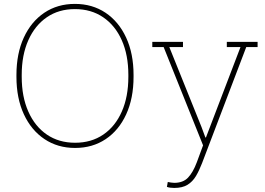

<svg xmlns="http://www.w3.org/2000/svg" viewBox="-20 -741 1345 975"><path d="M361.3 10.3Q272.9 10.3 205.8 -34.7Q138.7 -79.6 101.1 -160.9Q63.5 -242.2 63.5 -351.1V-359.9Q63.5 -468.8 100.8 -550Q138.2 -631.3 205.1 -676.3Q272 -721.2 360.4 -721.2Q448.7 -721.2 515.9 -676.3Q583 -631.3 620.6 -550Q658.2 -468.8 658.2 -359.9V-351.1Q658.2 -241.7 620.8 -160.4Q583.5 -79.1 516.6 -34.4Q449.7 10.3 361.3 10.3ZM361.3 -16.1Q443.8 -16.1 504.6 -57.6Q565.4 -99.1 598.6 -174.6Q631.8 -250 631.8 -351.1V-360.8Q631.8 -461.4 598.4 -536.6Q564.9 -611.8 503.9 -653.3Q442.9 -694.8 360.4 -694.8Q278.3 -694.8 217.8 -653.3Q157.2 -611.8 123.8 -536.6Q90.3 -461.4 90.3 -360.8V-351.1Q90.3 -250 123.8 -174.6Q157.2 -99.1 218 -57.6Q278.8 -16.1 361.3 -16.1ZM864.7 213.4Q842.3 213.4 827.6 208L832 183.1Q837.4 184.6 848.1 186Q858.9 187.5 864.7 187.5Q909.7 187.5 934.8 161.1Q960 134.8 979.5 83L1011.2 -2.9L811 -502H753.4V-528.3H909.2V-502H839.8L1003.4 -95.7L1022.9 -43H1025.9L1201.2 -502H1131.8V-528.3H1288.1V-502H1230.5L1005.9 87.9Q991.7 125 974.9 153.3Q958 181.6 932.1 197.5Q906.2 213.4 864.7 213.4Z"/></svg>

Font: Roboto Slab Thin
Style: Regular
Weight: 100
Designer: Google
Version: Version 2.000; ttfautohint (v1.8.1.43-b0c9)